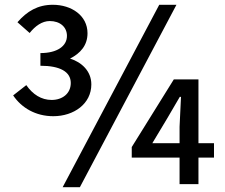

<svg xmlns="http://www.w3.org/2000/svg" viewBox="-20 -770 943 803"><path d="M104 -632C127 -661 156 -682 188 -682C231 -682 260 -657 260 -620C260 -577 219 -548 149 -548V-495C231 -495 276 -470 276 -423C276 -378 240 -352 196 -352C153 -352 117 -375 90 -414L35 -371C70 -319 129 -284 203 -284C289 -284 362 -336 362 -417C362 -473 321 -510 273 -525C316 -547 346 -580 346 -631C346 -705 279 -750 201 -750C138 -750 93 -723 53 -677ZM646 -750 242 13H314L718 -750ZM617 -171 680 -276 732 -365H737L731 -240V-171ZM875 -171H810V-438H707L531 -155V-111H731V0H810V-111H875Z"/></svg>

Font: Noto Sans CJK KR Medium
Style: Regular
Weight: 500
Designer: Ryoko NISHIZUKA (kana & ideographs); Paul D. Hunt (Latin, Greek & Cyrillic); Wenlong ZHANG (bopomofo); Sandoll Communica
Foundry: Adobe Systems Incorporated
Version: Version 1.004;PS 1.004;hotconv 1.0.82;makeotf.lib2.5.63406